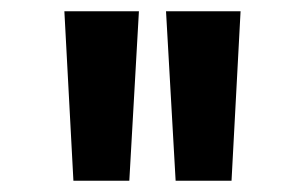

<svg xmlns="http://www.w3.org/2000/svg" viewBox="-20 -790 540 340"><path d="M110 -470 94 -770H226L209 -470ZM291 -470 274 -770H406L390 -470Z"/></svg>

Font: M PLUS 1 Code SemiBold
Style: Regular
Weight: 600
Designer: Coji Morishita
Foundry: UNDERFOREST DESIGN
Version: Version 1.005